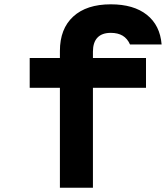

<svg xmlns="http://www.w3.org/2000/svg" viewBox="-20 -887 790 907"><path d="M263 0V-472.3H120.3V-613.1H263V-646.2Q263 -751.1 325.9 -808.8Q388.8 -866.6 503.3 -866.6Q611.4 -866.6 673.8 -817Q736.2 -767.4 743.5 -676.9H594.2Q581.8 -705 559.4 -718.4Q537 -731.8 503.3 -731.8Q461.8 -731.8 440.4 -709.3Q419 -686.9 419 -642.7V-613.1H669.7V-472.3H419V0Z"/></svg>

Font: Martian Mono sWd Rg
Style: Regular
Weight: 400
Width: 6
Monospace: yes
Designer: Roman Shamin
Foundry: Evil Martians
Version: Version 1.000